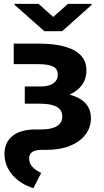

<svg xmlns="http://www.w3.org/2000/svg" viewBox="-20 -774 544 1004"><path d="M51.8 -545.9H180.5Q262.8 -545.9 318.8 -530.3Q374.9 -514.6 403.7 -483.3Q432.5 -452 432 -404.1Q431.9 -334.8 370.4 -294Q308.9 -253.3 195.1 -253.5H109.6V-321.7H193.6Q236.7 -321.9 259.6 -338.8Q282.5 -355.8 282.2 -384.6Q281.9 -413.8 257.5 -426Q233 -438.3 180.5 -438.5H51.8ZM109.6 -296.9H191.6Q318.7 -296.9 386.9 -263.2Q455.2 -229.6 455.5 -156.6Q455.8 -108.7 427.5 -71Q399.3 -33.3 346.8 -11.8Q294.3 9.8 220.7 9.8H196.1Q131.8 9.8 132.4 55.3Q132.4 100.9 195.3 130.1L154.7 210Q85.4 188.1 44.8 140.6Q4.3 93.1 3.3 33.2Q3.2 -29.6 45.8 -63.5Q88.3 -97.4 167.6 -97.1H196.7Q250.2 -97.4 278 -114.7Q305.8 -132.1 305.7 -165.8Q305.2 -199.9 276 -215.8Q246.9 -231.7 189.5 -231.8H109.6ZM181.4 -753.9 258.2 -685.5 335.7 -753.9H459.2V-748.6L304.9 -610.7H212.1L56.2 -748.6V-753.9Z"/></svg>

Font: Inter Tight
Style: Regular
Weight: 400
Designer: Rasmus Andersson
Foundry: rsms
Version: Version 3.002